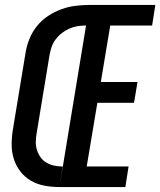

<svg xmlns="http://www.w3.org/2000/svg" viewBox="-20 -755 647 775"><path d="M220 0 341 -735H607L594 -652H425L387 -424H535L521 -340H373L330 -83H499L486 0ZM220 0Q189 0 159.5 -5.5Q130 -11 105 -25.5Q80 -40 62.5 -62.5Q45 -85 36 -113Q27 -141 27 -171Q27 -201 32 -232L84 -547Q89 -575 100.5 -602Q112 -629 131 -652Q150 -675 175.5 -691.5Q201 -708 228.5 -718Q256 -728 284.5 -731.5Q313 -735 341 -735L328 -652Q311 -652 294 -649.5Q277 -647 261 -640Q245 -633 230.5 -622Q216 -611 205 -596.5Q194 -582 188.5 -566Q183 -550 180 -533L128 -218Q125 -201 124.5 -183.5Q124 -166 129 -150Q134 -134 143.5 -120.5Q153 -107 167.5 -98.5Q182 -90 198.5 -86.5Q215 -83 233 -83Z"/></svg>

Font: Iosevka SmBd Ex Obl
Style: Regular
Weight: 600
Width: 7
Italic angle: -9°
Monospace: yes
Designer: Belleve Invis
Foundry: Belleve Invis
Version: Version 32.5.0; ttfautohint (v1.8.4)